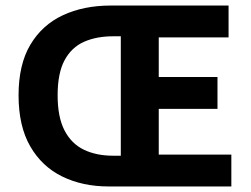

<svg xmlns="http://www.w3.org/2000/svg" viewBox="-20 -673 907 693"><path d="M372 0Q278 0 204.5 -36Q131 -72 89 -145Q47 -218 47 -329Q47 -440 89.5 -511.5Q132 -583 207 -618Q282 -653 380 -653H805V-538H553V-395H765V-280H553V-115H815V0ZM388 -111H416V-542H388Q328 -542 283 -522Q238 -502 213 -455.5Q188 -409 188 -329Q188 -250 213 -202Q238 -154 283 -132.5Q328 -111 388 -111Z"/></svg>

Font: Assistant ExtraLight
Style: Bold
Weight: 700
Version: Version 3.000